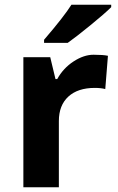

<svg xmlns="http://www.w3.org/2000/svg" viewBox="-20 -786 494 806"><path d="M433.1 -551.8 421.9 -412.1Q403.8 -417 377.9 -417Q306.6 -417 266.8 -380.4Q227.1 -343.8 227.1 -277.8V0H78.1V-545.9H190.9L212.9 -454.1H220.2Q245.6 -500 288.8 -528.1Q332 -556.2 372.6 -556.2Q413.1 -556.2 433.1 -551.8ZM165 -606V-619.1Q249 -716.8 279.8 -766.1H446.8V-755.9Q421.4 -730.5 360.1 -680.4Q298.8 -630.4 264.2 -606Z"/></svg>

Font: NotoSans-Bold
Style: Bold
Weight: 700
Designer: Monotype Design team
Foundry: Monotype Imaging Inc.
Version: Version 1.04